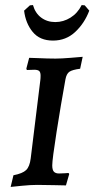

<svg xmlns="http://www.w3.org/2000/svg" viewBox="-20 -729 372 757"><path d="M186 -77Q186 -59 192.5 -52Q199 -45 213 -45Q227 -45 237 -46Q247 -47 250 -47L253 -43L240 2Q228 2 194 1Q160 0 127 0Q100 0 66 3.5Q32 7 22 8L33 -38Q69 -45 83 -58.5Q97 -72 101 -104L139 -413Q140 -420 140 -431Q140 -444 134.5 -449Q129 -454 115 -454L86 -453Q84 -457 84 -459L95 -501Q111 -501 125 -500Q169 -498 199 -498Q222 -498 258 -501Q294 -504 306 -505L296 -458Q265 -454 253.5 -446Q242 -438 238 -416Q220 -317 203 -208.5Q186 -100 186 -77ZM302 -709 314 -708 332 -687Q313 -637 276.5 -603Q240 -569 189 -569Q137 -569 109 -603Q81 -637 75 -687L98 -708L110 -709Q119 -677 142.5 -659.5Q166 -642 198 -642Q230 -642 258 -659.5Q286 -677 302 -709Z"/></svg>

Font: Alegreya SC Medium
Style: Italic
Weight: 500
Italic angle: -7°
Designer: Juan Pablo del Peral
Foundry: Huerta Tipografica
Version: Version 2.007; ttfautohint (v1.6)